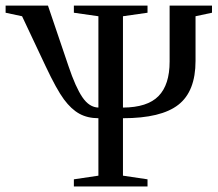

<svg xmlns="http://www.w3.org/2000/svg" viewBox="-32 -675 790 695"><path d="M735.4 -628.9 675.8 -616.2V-454.6Q675.8 -344.2 613.5 -295.7Q551.3 -247.1 413.1 -247.1V-39.1L502 -25.9V0H235.4V-25.9L324.2 -39.1V-247.1Q285.2 -247.1 255.6 -263.2Q226.1 -279.3 199.5 -315.2Q172.9 -351.1 133.3 -435.1L47.9 -616.2L-11.7 -628.9V-654.8H141.6L215.8 -436Q241.7 -358.9 266.4 -322.8Q291 -286.6 324.2 -285.6V-616.2L235.4 -628.9V-654.8H502V-628.9L413.1 -616.2V-285.6Q501.5 -286.1 541.7 -327.1Q582 -368.2 582 -452.1V-654.8H735.4Z"/></svg>

Font: Tinos
Style: Regular
Weight: 400
Designer: Steve Matteson
Foundry: Monotype Imaging Inc.
Version: Version 1.23